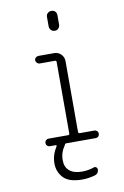

<svg xmlns="http://www.w3.org/2000/svg" viewBox="-104 -819 709 1097"><g transform="rotate(-10 250.0 -270.5)"><path d="M244.1 -730.5Q244.1 -743.2 252.9 -751.5Q261.7 -759.8 274.9 -759.8Q288.1 -759.8 296.4 -751.5Q304.7 -743.2 304.7 -730.5V-675.8Q304.7 -663.1 296.4 -653.8Q288.1 -644.5 274.9 -644.5Q261.7 -644.5 252.9 -653.8Q244.1 -663.1 244.1 -675.8ZM131.8 0Q123 0 116.7 -6.3Q110.4 -12.7 110.4 -22Q110.4 -31.2 116.7 -37.6Q123 -43.9 131.8 -43.9H246.1Q253.9 -43.9 253.9 -52.7V-467.8Q253.9 -475.6 246.1 -475.6H157.2Q148.4 -475.6 141.6 -482.4Q134.8 -489.3 134.8 -498Q134.8 -506.8 141.6 -513.2Q148.4 -519.5 157.2 -519.5H249Q272.5 -519.5 288.6 -502.9Q304.7 -486.3 304.7 -462.9V-52.7Q304.7 -43.9 314.5 -43.9H398.4Q407.2 -43.9 413.6 -37.6Q419.9 -31.2 419.9 -22Q419.9 -12.7 413.6 -6.3Q407.2 0 398.4 0H226.6Q219.7 0 217.8 7.8Q217.8 9.8 214.8 12.7Q189.5 49.8 190.4 91.8Q190.4 131.8 215.8 153.3Q241.2 174.8 288.1 174.8Q325.2 174.8 358.4 163.1Q365.2 160.2 372.1 165Q378.9 169.9 378.9 177.7Q378.9 202.1 356.4 209Q318.4 219.7 282.2 219.7Q205.1 219.7 172.9 185.1Q140.6 150.4 140.6 101.6Q140.6 52.7 169.9 6.8Q171.9 4.9 170.4 2.4Q168.9 0 166 0Z"/></g></svg>

Font: Rounded-X Mgen+ 2m light
Style: Regular
Weight: 200
Designer: [Source Han Sans]
Ryoko NISHIZUKA  (kana & ideographs); Paul D. Hunt (Latin, Greek & Cyrillic); Wenlong ZHANG  (bopomofo
Version: Version 1.059.20150602